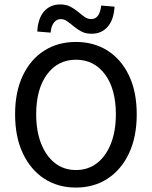

<svg xmlns="http://www.w3.org/2000/svg" viewBox="-20 -834 685 865"><path d="M322 11Q241 11 179.5 -29Q118 -69 83 -143Q48 -217 48 -319Q48 -421 83 -494Q118 -567 179.5 -606Q241 -645 322 -645Q403 -645 464.5 -606Q526 -567 561 -494Q596 -421 596 -319Q596 -217 561 -143Q526 -69 464.5 -29Q403 11 322 11ZM322 -68Q377 -68 417 -99Q457 -130 479.5 -186.5Q502 -243 502 -319Q502 -433 453 -499Q404 -565 322 -565Q241 -565 192 -499Q143 -433 143 -319Q143 -243 165.5 -186.5Q188 -130 228 -99Q268 -68 322 -68ZM393 -682Q366 -682 347 -692Q328 -702 312.5 -715Q297 -728 283 -738Q269 -748 253 -748Q236 -748 223.5 -733Q211 -718 208 -687L148 -692Q151 -751 178.5 -782.5Q206 -814 251 -814Q278 -814 297 -804Q316 -794 331.5 -781Q347 -768 361 -758Q375 -748 391 -748Q429 -748 436 -809L496 -804Q493 -746 465.5 -714Q438 -682 393 -682Z"/></svg>

Font: Narnoor
Style: Regular
Weight: 400
Designer: S. Sridhar Murthy
Foundry: SIL International
Version: Version 3.000